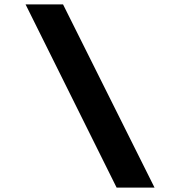

<svg xmlns="http://www.w3.org/2000/svg" viewBox="-20 -767 794 871"><path d="M681 84H509L96 -747H266Z"/></svg>

Font: Figtree Black
Style: Italic
Weight: 900
Italic angle: -9.5°
Foundry: Erik Kennedy
Version: Version 2.001;gftools[0.9.30]